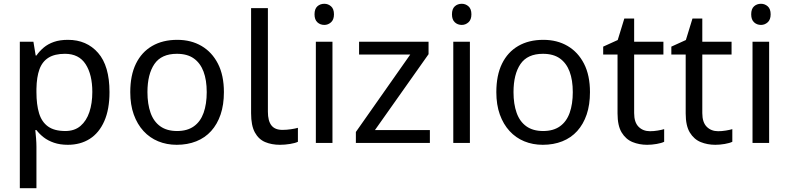

<svg xmlns="http://www.w3.org/2000/svg" viewBox="-20 -757 4179 1017"><path d="M340 -546Q439 -546 499.5 -477Q560 -408 560 -269Q560 -178 532.5 -115.5Q505 -53 455.5 -21.5Q406 10 339 10Q298 10 266 -1Q234 -12 211.5 -29.5Q189 -47 173 -68H167Q169 -51 171 -25Q173 1 173 20V240H85V-536H157L169 -463H173Q189 -486 211.5 -505Q234 -524 265.5 -535Q297 -546 340 -546ZM324 -472Q270 -472 237 -451.5Q204 -431 189 -390Q174 -349 173 -286V-269Q173 -203 187 -157Q201 -111 234.5 -87Q268 -63 326 -63Q375 -63 406.5 -90Q438 -117 453.5 -163.5Q469 -210 469 -270Q469 -362 433.5 -417Q398 -472 324 -472Z M1166 -269Q1166 -202 1148.5 -150.5Q1131 -99 1098.5 -63Q1066 -27 1019.5 -8.5Q973 10 916 10Q863 10 818 -8.5Q773 -27 740 -63Q707 -99 688.5 -150.5Q670 -202 670 -269Q670 -358 700 -419.5Q730 -481 786 -513.5Q842 -546 919 -546Q992 -546 1047.5 -513.5Q1103 -481 1134.5 -419.5Q1166 -358 1166 -269ZM761 -269Q761 -206 777.5 -159.5Q794 -113 829 -88Q864 -63 918 -63Q972 -63 1007 -88Q1042 -113 1058.5 -159.5Q1075 -206 1075 -269Q1075 -333 1058 -378Q1041 -423 1006.5 -447.5Q972 -472 917 -472Q835 -472 798 -418Q761 -364 761 -269Z M1463 10Q1419 10 1384.5 -4.5Q1350 -19 1330 -55.5Q1310 -92 1310 -157V-714H1399V-165Q1399 -117 1417.5 -93Q1436 -69 1476 -69Q1498 -69 1521.5 -72.5Q1545 -76 1558 -80V-6Q1544 1 1516.5 5.5Q1489 10 1463 10Z M1741 -536V0H1653V-536ZM1698 -737Q1718 -737 1733.5 -723.5Q1749 -710 1749 -681Q1749 -653 1733.5 -639Q1718 -625 1698 -625Q1676 -625 1661 -639Q1646 -653 1646 -681Q1646 -710 1661 -723.5Q1676 -737 1698 -737Z M2257 0H1865V-58L2153 -468H1882V-536H2250V-470L1966 -68H2257Z M2469 -536V0H2381V-536ZM2426 -737Q2446 -737 2461.5 -723.5Q2477 -710 2477 -681Q2477 -653 2461.5 -639Q2446 -625 2426 -625Q2404 -625 2389 -639Q2374 -653 2374 -681Q2374 -710 2389 -723.5Q2404 -737 2426 -737Z M3105 -269Q3105 -202 3087.5 -150.5Q3070 -99 3037.5 -63Q3005 -27 2958.5 -8.5Q2912 10 2855 10Q2802 10 2757 -8.5Q2712 -27 2679 -63Q2646 -99 2627.5 -150.5Q2609 -202 2609 -269Q2609 -358 2639 -419.5Q2669 -481 2725 -513.5Q2781 -546 2858 -546Q2931 -546 2986.5 -513.5Q3042 -481 3073.5 -419.5Q3105 -358 3105 -269ZM2700 -269Q2700 -206 2716.5 -159.5Q2733 -113 2768 -88Q2803 -63 2857 -63Q2911 -63 2946 -88Q2981 -113 2997.5 -159.5Q3014 -206 3014 -269Q3014 -333 2997 -378Q2980 -423 2945.5 -447.5Q2911 -472 2856 -472Q2774 -472 2737 -418Q2700 -364 2700 -269Z M3423 -62Q3443 -62 3464 -65.5Q3485 -69 3498 -73V-6Q3484 1 3458 5.5Q3432 10 3408 10Q3366 10 3330.5 -4.5Q3295 -19 3273 -55Q3251 -91 3251 -156V-468H3175V-510L3252 -545L3287 -659H3339V-536H3494V-468H3339V-158Q3339 -109 3362.5 -85.5Q3386 -62 3423 -62Z M3784 -62Q3804 -62 3825 -65.5Q3846 -69 3859 -73V-6Q3845 1 3819 5.5Q3793 10 3769 10Q3727 10 3691.5 -4.5Q3656 -19 3634 -55Q3612 -91 3612 -156V-468H3536V-510L3613 -545L3648 -659H3700V-536H3855V-468H3700V-158Q3700 -109 3723.5 -85.5Q3747 -62 3784 -62Z M4054 -536V0H3966V-536ZM4011 -737Q4031 -737 4046.5 -723.5Q4062 -710 4062 -681Q4062 -653 4046.5 -639Q4031 -625 4011 -625Q3989 -625 3974 -639Q3959 -653 3959 -681Q3959 -710 3974 -723.5Q3989 -737 4011 -737Z"/></svg>

Font: uguzrati15
Style: Book
Weight: 400
Designer: Jelle Bosma - Monotype Design Team, Universal Thirst
Foundry: Monotype Imaging Inc.
Version: Version 2.106